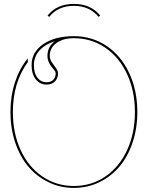

<svg xmlns="http://www.w3.org/2000/svg" viewBox="-20 -945 745 968"><path d="M352.5 -915.5Q272.5 -915.5 228 -859.9L219.7 -866.2Q266.6 -925.3 352.5 -925.3Q438 -925.3 485.4 -866.2L477.1 -859.9Q431.2 -915.5 352.5 -915.5ZM256.8 -737.3Q206.1 -721.2 178.5 -689.9Q150.9 -658.7 150.9 -616.7Q150.9 -576.2 168.7 -553.2Q186.5 -530.3 215.3 -530.3Q236.3 -530.3 248.5 -542.5Q260.7 -554.7 260.7 -575.7Q260.7 -582 254.2 -590.8Q247.6 -599.6 240 -608.2Q232.4 -616.7 225.8 -631.6Q219.2 -646.5 219.2 -663.1Q219.2 -709.5 256.8 -737.3ZM352.5 -762.7Q443.8 -762.7 517.1 -713.6Q590.3 -664.6 631.3 -576.9Q672.4 -489.3 672.4 -379.9Q672.4 -297.9 648.4 -226.6Q624.5 -155.3 582.3 -105.2Q540 -55.2 480.7 -26.4Q421.4 2.4 352.5 2.4Q283.7 2.4 224.4 -26.4Q165 -55.2 122.8 -105.2Q80.6 -155.3 56.6 -226.6Q32.7 -297.9 32.7 -379.9Q32.7 -460.4 55.4 -530Q78.1 -599.6 120.1 -650.9V-631.8Q44.9 -528.8 44.9 -379.9Q44.9 -273.4 84.2 -188.2Q123.5 -103 193.8 -55.2Q264.2 -7.3 352.5 -7.3Q440.9 -7.3 511.2 -55.2Q581.5 -103 620.8 -188.2Q660.2 -273.4 660.2 -379.9Q660.2 -486.3 620.6 -571.5Q581.1 -656.7 510.7 -704.6Q440.4 -752.4 352.5 -752.4Q297.9 -752.4 264.4 -728Q231 -703.6 231 -663.1Q231 -646 241.5 -630.6Q252 -615.2 262.2 -601.8Q272.5 -588.4 272.5 -575.7Q272.5 -549.8 256.8 -534.2Q241.2 -518.6 215.3 -518.6Q181.2 -518.6 160.2 -545.4Q139.2 -572.3 139.2 -616.7Q139.2 -682.1 198 -722.4Q256.8 -762.7 352.5 -762.7Z"/></svg>

Font: ZnikomitNo24
Style: Thin
Weight: 300
Designer: gluk
Foundry: gluk
Version: Version 0.55